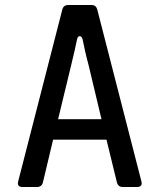

<svg xmlns="http://www.w3.org/2000/svg" viewBox="-20 -750 640 770"><path d="M71 0Q47 0 53 -23L230 -712Q235 -730 254 -730H347Q365 -730 370 -712L547 -23Q553 0 529 0H473Q454 0 449 -18L407 -190H193L152 -18Q147 0 128 0ZM213 -272H387L335 -490Q327 -519 321.5 -544Q316 -569 312 -589Q309 -604 300.5 -605Q292 -606 289 -592Q285 -572 279 -546Q273 -520 266 -491Z"/></svg>

Font: Pitagon Sans Mono Medium
Style: Regular
Weight: 500
Monospace: yes
Designer: Travis Tran
Foundry: Pitagon
Version: Version 1.001; ttfautohint (v1.8.4.7-5d5b);gftools[0.9.26]